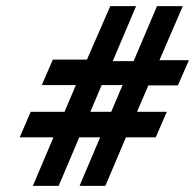

<svg xmlns="http://www.w3.org/2000/svg" viewBox="-20 -600 635 625"><path d="M44 -153H154L87 5H171L238 -153H306L239 5H323L390 -153H487L523 -236H426L463 -322H559L595 -404H499L575 -580H491L415 -401H347L423 -580H339L263 -406H152L116 -323H227L190 -236H80ZM274 -236 311 -323H379L342 -236Z"/></svg>

Font: Charger Sport
Style: SeBdObl
Weight: 600
Designer: Jasper
Foundry: Cannot Into Space Fonts
Version: Version 1.1